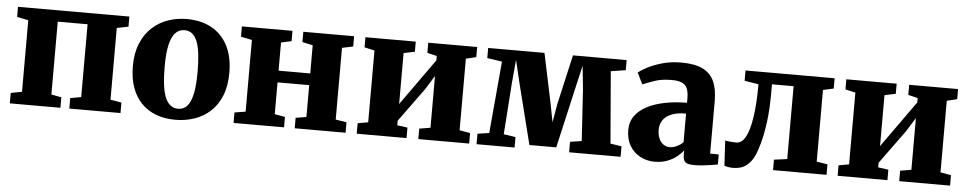

<svg xmlns="http://www.w3.org/2000/svg" viewBox="-36 -819 5482 1087"><g transform="rotate(5 2704.5 -276.0)"><path d="M33.5 0V-59.5L96.5 -71V-478L32 -491V-548.5H665V-491L599.5 -478V-70.5L662.5 -59.5V0H371.5V-59.5L433 -70.5V-484.5H263.5V-70.5L321 -59.5V0Z M709 -270.5Q709 -345 731.8 -400Q754.5 -455 793.8 -491.2Q833 -527.5 883.5 -545.2Q934 -563 990 -563Q1072.5 -563 1132 -530Q1191.5 -497 1224 -434.2Q1256.5 -371.5 1256.5 -281Q1256.5 -204.5 1233.8 -149.2Q1211 -94 1171.8 -58.5Q1132.5 -23 1081.8 -6Q1031 11 975 11Q913.5 11 864.5 -7.5Q815.5 -26 780.8 -62Q746 -98 727.5 -150.5Q709 -203 709 -270.5ZM985 -52.5Q1016.5 -52.5 1036.5 -75.2Q1056.5 -98 1066.8 -145.5Q1077 -193 1077 -268Q1077 -324.5 1072.2 -367.5Q1067.5 -410.5 1056.5 -439.8Q1045.5 -469 1027.5 -484Q1009.5 -499 983 -499Q952 -499 931 -476.5Q910 -454 899.2 -406.5Q888.5 -359 888.5 -283.5Q888.5 -227 893.8 -183.8Q899 -140.5 910.5 -111.5Q922 -82.5 940.5 -67.5Q959 -52.5 985 -52.5Z M1305 0V-59.5L1367.5 -69.5V-477L1304.5 -490V-548.5H1592V-490L1533 -477V-317H1713V-477L1653.5 -490V-548.5H1942V-490L1879.5 -477V-69.5L1941.5 -59.5V0H1652.5V-59.5L1713 -69.5V-250.5H1533V-69.5L1592 -59.5V0Z M2005 0V-59.5L2064 -70V-478L2006.5 -491V-548.5H2292.5V-491L2229.5 -478V-188.5L2280.5 -260L2418 -453V-478L2363.5 -491V-548.5H2641.5V-491L2583.5 -477V-70L2644 -59.5V0H2355V-59.5L2418 -70V-364L2368.5 -284.5L2229.5 -93.5V-67.5L2288 -59.5V0Z M2686 0V-59.5L2752 -69.5L2788.5 -478.5L2704 -491V-548.5H3024L3083.5 -265.5L3103.5 -161.5L3121.5 -265.5L3186 -548.5H3491V-491L3407 -478L3441 -69.5L3504.5 -59.5V0H3212V-59.5L3277.5 -69.5L3259.5 -357L3245.5 -495L3214 -358.5L3137 -21.5H2984.5L2899 -361L2867 -495L2855 -361L2834.5 -69.5L2902 -59.5V0Z M3699 11Q3654 11 3616.5 -8.8Q3579 -28.5 3556.8 -65.8Q3534.5 -103 3534.5 -156Q3534.5 -201.5 3559 -235.5Q3583.5 -269.5 3627 -292Q3670.5 -314.5 3728.2 -325.8Q3786 -337 3852.5 -337.5V-362.5Q3852.5 -395.5 3844.5 -416.5Q3836.5 -437.5 3815.5 -448Q3794.5 -458.5 3754.5 -458.5Q3698.5 -458.5 3656.5 -443.8Q3614.5 -429 3591 -419L3559.5 -484Q3573 -495.5 3607.2 -514Q3641.5 -532.5 3691.2 -547Q3741 -561.5 3801.5 -561.5Q3878 -561.5 3923 -539.2Q3968 -517 3988 -472.5Q4008 -428 4008 -360V-62.5L4057 -61.5V-4.5Q4046 -2.5 4023 1.2Q4000 5 3973.5 7.8Q3947 10.5 3925 10.5Q3887 10.5 3873.5 -0.2Q3860 -11 3860 -42V-68Q3848 -51 3825.5 -32.5Q3803 -14 3771.2 -1.5Q3739.5 11 3699 11ZM3778 -78.5Q3795.5 -78.5 3816.8 -88.5Q3838 -98.5 3852.5 -113.5V-276Q3799 -276 3766.8 -261.5Q3734.5 -247 3720.2 -223.8Q3706 -200.5 3706 -173Q3706 -143.5 3715 -122.5Q3724 -101.5 3740.2 -90Q3756.5 -78.5 3778 -78.5Z M4144.5 7Q4129 7 4116.5 4.8Q4104 2.5 4094.5 -0.5L4086.5 -143.5Q4097 -141 4116.5 -139.2Q4136 -137.5 4150.5 -137.5Q4180.5 -137.5 4201.8 -175.2Q4223 -213 4234.5 -288.2Q4246 -363.5 4246.5 -477L4166.5 -490V-548.5H4673V-490L4613 -477V-69.5L4675 -59.5V0H4371V-59.5L4445.5 -69.5V-483.5H4322.5V-435.5Q4322.5 -339.5 4312.8 -267.2Q4303 -195 4289.2 -145.8Q4275.5 -96.5 4262.5 -70Q4245.5 -35 4217.2 -14Q4189 7 4144.5 7Z M4738 0V-59.5L4797 -70V-478L4739.5 -491V-548.5H5025.5V-491L4962.5 -478V-188.5L5013.5 -260L5151 -453V-478L5096.5 -491V-548.5H5374.5V-491L5316.5 -477V-70L5377 -59.5V0H5088V-59.5L5151 -70V-364L5101.5 -284.5L4962.5 -93.5V-67.5L5021 -59.5V0Z"/></g></svg>

Font: Merriweather 36pt Black
Style: Regular
Weight: 900
Version: Version 2.100